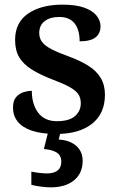

<svg xmlns="http://www.w3.org/2000/svg" viewBox="-20 -567 514 827"><path d="M223 10Q159 10 117.5 -4Q76 -18 56 -43.5Q36 -69 36 -103Q36 -134 50 -149.5Q64 -165 83 -170.5Q102 -176 117 -176Q117 -118 144.5 -81.5Q172 -45 225 -45Q278 -45 303 -67Q328 -89 328 -122Q328 -145 317.5 -161Q307 -177 280 -192Q253 -207 205 -225Q153 -245 117 -267.5Q81 -290 63 -320Q45 -350 45 -395Q45 -470 101 -508.5Q157 -547 249 -547Q307 -547 343 -534Q379 -521 396 -499.5Q413 -478 413 -454Q413 -423 391.5 -406Q370 -389 323 -389Q323 -439 301 -466.5Q279 -494 235 -494Q196 -494 172.5 -476Q149 -458 149 -425Q149 -403 161 -386.5Q173 -370 202 -355Q231 -340 281 -322Q329 -304 362.5 -282.5Q396 -261 414 -231Q432 -201 432 -159Q432 -78 376.5 -34Q321 10 223 10ZM198 240Q182 240 157.5 237Q133 234 115 229V172Q133 176 151.5 178Q170 180 183 180Q212 180 228 167.5Q244 155 244 130Q244 101 222.5 89Q201 77 169 75L190 -9H243L233 34Q266 36 289 48Q312 60 324 79.5Q336 99 336 126Q336 179 299 209.5Q262 240 198 240Z"/></svg>

Font: Noto Serif Gujarati SemiBold
Style: Regular
Weight: 600
Version: Version 2.102